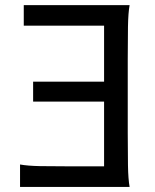

<svg xmlns="http://www.w3.org/2000/svg" viewBox="-20 -733 606 753"><path d="M388.2 -412.6V-632.3H73.2V-712.9H488.3Q482.9 -683.6 481.9 -628.2Q481 -572.8 481 -500.5V-212.4Q481 -140.1 481.9 -84.7Q482.9 -29.3 488.3 0H58.6V-87.9Q87.9 -82.5 137.2 -81.5Q186.5 -80.6 259.3 -80.6H388.2V-334.5H109.9V-412.6Z"/></svg>

Font: Andika Basic
Style: Regular
Weight: 400
Designer: Annie Olsen & Victor Gaultney
Foundry: SIL International
Version: Version 1.000